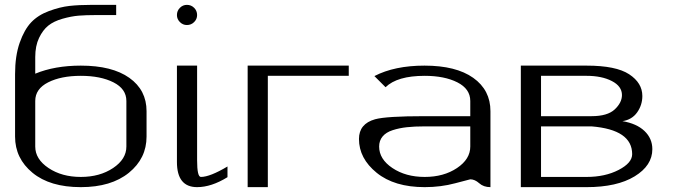

<svg xmlns="http://www.w3.org/2000/svg" viewBox="-20 -770 2787 790"><path d="M583 -208Q583 -118.2 510.3 -59.1Q437.5 0 312.5 0Q185.5 0 113.8 -59.1Q42 -118.2 42 -208V-464.8Q42 -540 61 -594.2Q80.1 -648.4 108.4 -678.2Q136.7 -708 181.6 -724.6Q226.6 -741.2 265.6 -745.6Q304.7 -750 357.4 -750H458V-708H375Q334 -708 303.7 -705.6Q273.4 -703.1 237.3 -692.9Q201.2 -682.6 178.7 -664.6Q156.2 -646.5 140.6 -613.8Q125 -581.1 125 -535.2V-466.8Q205.1 -500 312.5 -500Q441.4 -500 512.2 -449.7Q583 -399.4 583 -312.5ZM500 -167V-354.5Q500 -404.3 446.8 -431.2Q393.6 -458 312.5 -458Q231.4 -458 178.2 -431.2Q125 -404.3 125 -354.5V-167Q125 -115.2 179.7 -78.6Q234.4 -42 312.5 -42Q390.6 -42 445.3 -78.6Q500 -115.2 500 -167Z M749 -750Q766.6 -750 778.8 -737.8Q791 -725.6 791 -708Q791 -691.4 778.8 -679.2Q766.6 -667 749 -667Q732.4 -667 720.2 -679.2Q708 -691.4 708 -708Q708 -725.6 720.2 -737.8Q732.4 -750 749 -750ZM791 -500V-110.4Q791 -42 806.6 -42Q843.8 -42 916 -85V-41Q849.6 0 791 0Q708 0 708 -103.5V-500Z M1415 -500V-458H1082V0H999V-500Z M1998 0Q1969.7 0 1951.7 -16.1Q1933.6 -32.2 1915 -32.2Q1913.1 -32.2 1853.5 -16.1Q1793.9 0 1727.5 0Q1602.5 0 1529.8 -59.1Q1457 -118.2 1457 -198.2Q1457 -260.7 1523.4 -279.3Q1569.3 -292 1727.5 -292H1915V-354.5Q1915 -404.3 1861.8 -431.2Q1808.6 -458 1727.5 -458Q1614.3 -458 1566.4 -411.1L1520.5 -457Q1603.5 -500 1726.6 -500Q1856.4 -500 1927.2 -449.7Q1998 -399.4 1998 -312.5ZM1915 -250H1727.5Q1685.5 -250 1654.3 -246.6Q1623 -243.2 1595.7 -234.4Q1568.4 -225.6 1554.2 -208.5Q1540 -191.4 1540 -167Q1540 -115.2 1594.7 -78.6Q1649.4 -42 1727.5 -42Q1805.7 -42 1860.4 -78.6Q1915 -115.2 1915 -167Z M2206.1 -42Q2206.1 -42 2393.6 -42Q2469.7 -42 2525.4 -70.8Q2581.1 -99.6 2581.1 -135.7Q2581.1 -236.3 2414.1 -250H2206.1ZM2123 -500H2393.6Q2514.6 -500 2568.8 -464.4Q2623 -428.7 2623 -375Q2623 -337.9 2601.6 -307.6Q2580.1 -277.3 2541 -271.5Q2599.6 -261.7 2631.8 -231Q2664.1 -200.2 2664.1 -156.2Q2664.1 -88.9 2591.3 -44.4Q2518.6 0 2393.6 0H2123ZM2206.1 -292H2414.1Q2479.5 -292 2509.3 -319.8Q2539.1 -347.7 2539.1 -378.9Q2539.1 -415 2497.6 -436.5Q2456.1 -458 2393.6 -458H2206.1Z"/></svg>

Font: okolaks
Style: Regular
Weight: 500
Version: Version 000.6.0